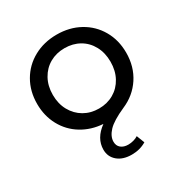

<svg xmlns="http://www.w3.org/2000/svg" viewBox="-175 -670 984 1029"><g transform="rotate(-30 317.5 -155.5)"><path d="M295 115Q295 140 312 154Q329 168 357 168Q373 168 389.5 163.5Q406 159 418 151L437 200Q397 224 347 224Q292 224 259.5 196.5Q227 169 227 125Q227 55 296 5Q223 0 165 -35.5Q107 -71 74.5 -131Q42 -191 42 -265Q42 -343 77.5 -404.5Q113 -466 176 -500.5Q239 -535 318 -535Q397 -535 459.5 -500.5Q522 -466 557.5 -404.5Q593 -343 593 -265Q593 -179 550 -113.5Q507 -48 432 -16Q355 18 325 50Q295 82 295 115ZM318 -78Q369 -78 409.5 -101.5Q450 -125 473 -167.5Q496 -210 496 -265Q496 -320 473 -362.5Q450 -405 409.5 -428Q369 -451 318 -451Q267 -451 226.5 -428Q186 -405 162.5 -362.5Q139 -320 139 -265Q139 -210 162.5 -167.5Q186 -125 226.5 -101.5Q267 -78 318 -78Z"/></g></svg>

Font: Idrija
Style: Regular
Weight: 500
Designer: Julieta Ulanovsky
Foundry: Julieta Ulanovsky
Version: Version 7.200